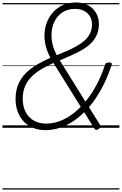

<svg xmlns="http://www.w3.org/2000/svg" viewBox="-20 -1035 987 1555"><path d="M348 19Q292 19 247 0Q202 -19 170.5 -53Q139 -87 122.5 -133Q106 -179 106 -232Q106 -303 129.5 -355.5Q153 -408 193 -446.5Q233 -485 283.5 -514Q334 -543 388 -567Q375 -592 364 -620Q353 -648 346.5 -680Q340 -712 340 -746Q340 -801 358 -849.5Q376 -898 409.5 -935.5Q443 -973 490 -994Q537 -1015 596 -1015Q635 -1015 669 -1003Q703 -991 728 -967.5Q753 -944 767 -912Q781 -880 781 -841Q781 -790 763.5 -751.5Q746 -713 715 -683Q684 -653 643.5 -630Q603 -607 557 -586.5Q511 -566 464 -546L672 -212Q720 -270 760.5 -345Q801 -420 830 -509Q833 -520 840.5 -524.5Q848 -529 862 -529Q877 -529 882.5 -524Q888 -519 884 -508Q850 -405 803.5 -319Q757 -233 701 -167L790 -24Q795 -14 793 -6Q791 2 779 10Q766 18 758 17Q750 16 745 7L662 -126Q592 -56 512 -18.5Q432 19 348 19ZM355 -34Q427 -34 498.5 -69Q570 -104 634 -170L413 -525Q364 -503 319 -477Q274 -451 239 -417.5Q204 -384 184 -339Q164 -294 164 -235Q164 -175 186.5 -130Q209 -85 252 -59.5Q295 -34 355 -34ZM439 -588Q483 -605 524.5 -623.5Q566 -642 602.5 -662.5Q639 -683 666.5 -708Q694 -733 709.5 -765Q725 -797 725 -838Q725 -876 707.5 -904Q690 -932 660 -947.5Q630 -963 589 -963Q528 -963 485 -934.5Q442 -906 419.5 -857.5Q397 -809 397 -750Q397 -719 402.5 -690Q408 -661 418 -635.5Q428 -610 439 -588ZM0 490H947V500H0ZM0 -20H947V0H0ZM0 -505H947V-500H0ZM0 -1010H947V-1000H0Z"/></svg>

Font: Playwrite BE VLG Guides
Style: Regular
Weight: 400
Designer: Veronika Burian, José Scaglione
Foundry: TypeTogether
Version: Version 1.003